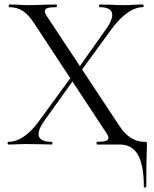

<svg xmlns="http://www.w3.org/2000/svg" viewBox="-20 -645 687 857"><path d="M17 -12Q86 -12 153 -103L304 -310L316 -299L175 -102Q152 -68 152 -47Q152 -12 211 -12Q214 -12 214 -6Q214 0 211 0Q181 0 165 -1L96 -2L54 -1Q43 0 17 0Q14 0 14 -6Q14 -12 17 -12ZM319 -325 454 -516Q481 -554 481 -578Q481 -613 425 -613Q422 -613 422 -619Q422 -625 425 -625L470 -624Q508 -622 539 -622Q557 -622 581 -624L618 -625Q621 -625 621 -619Q621 -613 618 -613Q585 -613 549 -588Q513 -563 477 -514L332 -315ZM413 -12Q440 -12 452 -16Q464 -20 464 -29Q464 -38 455 -51L133 -540Q107 -580 81.5 -596.5Q56 -613 21 -613Q19 -613 19 -619Q19 -625 21 -625L59 -624Q85 -622 97 -622Q131 -622 179 -624L231 -625Q234 -625 234 -619Q234 -613 231 -613Q205 -613 192.5 -609Q180 -605 180 -595Q180 -587 189 -573L513 -83Q559 -12 625 -12Q633 -12 634.5 -10.5Q636 -9 636 0Q636 17 635 29Q633 79 633 187Q633 192 627.5 192Q622 192 622 187Q622 93 596 46.5Q570 0 514 0H413Q411 0 411 -6Q411 -12 413 -12Z"/></svg>

Font: Cormorant Unicase
Style: Regular
Weight: 400
Designer: Christian Thalmann (Catharsis Fonts)
Foundry: Catharsis Fonts
Version: Version 4.000